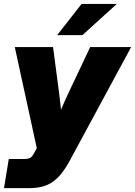

<svg xmlns="http://www.w3.org/2000/svg" viewBox="-35 -756 689 980"><path d="M-14.6 204.1 9.8 55.7H87.9Q115.2 55.7 125.2 45.2Q135.3 34.7 148.9 7.8L152.8 0L40.5 -515.6H235.8L264.6 -296.9Q268.1 -272 270.8 -246.8Q273.4 -221.7 276.4 -196.3Q287.1 -221.7 298.6 -246.8Q310.1 -272 321.8 -296.9L425.3 -515.6H634.3L320.3 65.4Q279.8 140.6 233.9 172.4Q188 204.1 118.2 204.1ZM256.8 -576.7 381.3 -735.8H561L385.7 -576.7Z"/></svg>

Font: Inter Display Black
Style: Italic
Weight: 900
Italic angle: -9.39999°
Designer: Rasmus Andersson
Foundry: rsms
Version: Version 4.000;git-a52131595